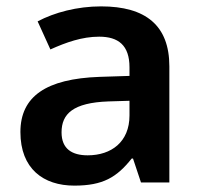

<svg xmlns="http://www.w3.org/2000/svg" viewBox="-20 -572 628 602"><path d="M297 -552C222 -552 151 -533 98 -505L138 -417C187 -439 237 -457 291 -457C351 -457 386 -430 386 -361V-334L292 -331C125 -325 44 -270 44 -158C44 -43 116 10 213 10C303 10 346 -16 393 -75H397L422 0H511V-364C511 -492 437 -552 297 -552ZM320 -254 386 -256V-210C386 -127 329 -85 255 -85C206 -85 173 -105 173 -157C173 -215 209 -250 320 -254Z"/></svg>

Font: Noto Sans Sinhala SemiBold
Style: Regular
Weight: 600
Designer: Jelle Bosma - Monotype Design Team
Foundry: Monotype Imaging Inc.
Version: Version 2.006